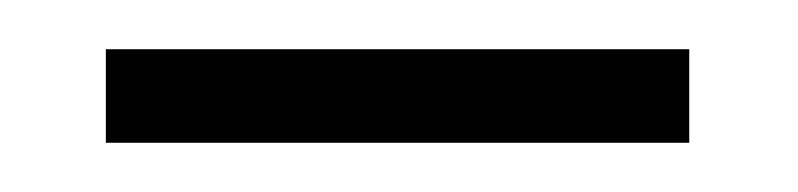

<svg xmlns="http://www.w3.org/2000/svg" viewBox="-20 -312 324 78"><path d="M23 -254V-292H260V-254Z"/></svg>

Font: Noto Serif Lao SemiCondensed ExtraLight
Style: Regular
Weight: 200
Width: 4
Designer: Monotype Design Team
Foundry: Monotype Imaging Inc.
Version: Version 2.003; ttfautohint (v1.8.4.7-5d5b)